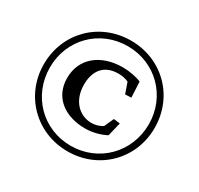

<svg xmlns="http://www.w3.org/2000/svg" viewBox="-172 -1038 1298 1255"><g transform="rotate(30 477.0 -410.5)"><path d="M477 7C713 7 895 -174 895 -410C895 -648 713 -828 477 -828C241 -828 59 -648 59 -410C59 -174 242 7 477 7ZM104 -412C104 -623 266 -786 477 -786C687 -786 850 -623 850 -412C850 -199 687 -35 477 -35C266 -35 104 -199 104 -412ZM236 -408C236 -262 349 -180 503 -180C564 -180 625 -200 658 -219L683 -322L635 -328L603 -257C581 -241 548 -232 520 -232C428 -232 353 -305 353 -426C353 -531 406 -600 513 -600C539 -600 569 -595 590 -584L618 -504L664 -506L658 -624C621 -640 565 -650 518 -650C351 -650 236 -556 236 -408Z"/></g></svg>

Font: TPK Tissa Web Medium
Style: Regular
Weight: 500
Designer: Jacques Le Bailly, Suppakit Chalermlarp | Katatrad Co.,Ltd.
Foundry: Jacques Le Bailly, Cadson Demak Co.,Ltd.
Version: Version 5.000;Glyphs 3.1.2 (3151)